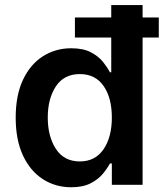

<svg xmlns="http://www.w3.org/2000/svg" viewBox="-20 -748 664 777"><path d="M268.6 9.8Q204.1 9.8 153.1 -23.2Q102.1 -56.2 72.8 -119.1Q43.5 -182.1 43.5 -272Q43.5 -362.8 73.2 -425.5Q103 -488.3 154.1 -520.5Q205.1 -552.7 268.1 -552.7Q316.9 -552.7 347.9 -536.4Q378.9 -520 397 -497.3Q415 -474.6 424.8 -455.6H430.2V-727.5H557.1V0H432.6V-86.4H424.8Q414.6 -66.9 396 -44.4Q377.4 -22 346.4 -6.1Q315.4 9.8 268.6 9.8ZM303.2 -94.7Q365.2 -94.7 398.9 -143.8Q432.6 -192.9 432.6 -272.5Q432.6 -352.1 399.2 -400.1Q365.7 -448.2 303.2 -448.2Q238.8 -448.2 206.1 -398.4Q173.3 -348.6 173.3 -272.5Q173.3 -195.8 206.3 -145.3Q239.3 -94.7 303.2 -94.7ZM283.2 -596.2V-677.2H622.6V-596.2Z"/></svg>

Font: Inter SemiBold
Style: Regular
Weight: 600
Designer: Rasmus Andersson
Foundry: rsms
Version: Version 4.001;git-9221beed3